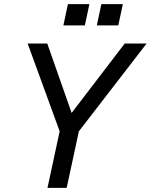

<svg xmlns="http://www.w3.org/2000/svg" viewBox="-20 -910 730 930"><path d="M690 -699 362 -274 303 0H210L269 -274L114 -699H209L327 -363L584 -699ZM309 -890H413L391 -787H287ZM471 -890H575L553 -787H449Z"/></svg>

Font: Fragment Mono SC
Style: Italic
Weight: 400
Italic angle: -12°
Monospace: yes
Designer: Wei Huang based on Nimbus Sans by URW Studio, based on Helvetica by Max Miedinger.
Foundry: Wei Huang
Version: Version 1.012; ttfautohint (v1.8.4.7-5d5b)